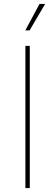

<svg xmlns="http://www.w3.org/2000/svg" viewBox="-20 -962 282 982"><path d="M132.3 -727.5V0H109.9V-727.5ZM109.4 -806.6 182.1 -941.9H210.9L131.3 -806.6Z"/></svg>

Font: Inter 16pt Thin
Style: Regular
Weight: 250
Version: Version 4.001;git-66647c0bb